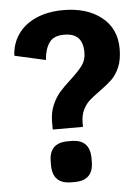

<svg xmlns="http://www.w3.org/2000/svg" viewBox="-52 -750 579 797"><g transform="rotate(-5 237.5 -351.5)"><path d="M155 -249Q155 -289 168 -319.5Q181 -350 199 -371Q217 -392 247 -419Q281 -450 297.5 -472.5Q314 -495 314 -526Q314 -567 295 -587Q276 -607 236 -607Q193 -607 174.5 -581.5Q156 -556 152 -509L23 -538Q25 -587 51.5 -626Q78 -665 127 -687Q176 -709 242 -709Q340 -709 400.5 -661Q461 -613 461 -529Q461 -483 447.5 -452Q434 -421 414.5 -402.5Q395 -384 363 -361Q335 -341 319 -326.5Q303 -312 292 -289.5Q281 -267 281 -235V-219H155ZM135 -72V-87Q135 -165 213 -165H227Q305 -165 305 -87V-72Q305 6 227 6H213Q135 6 135 -72Z"/></g></svg>

Font: Krub
Style: Bold
Weight: 700
Version: Version 1.000; ttfautohint (v1.6)